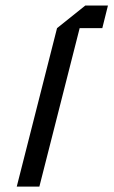

<svg xmlns="http://www.w3.org/2000/svg" viewBox="-20 -687 418 707"><path d="M125 0H41.7L190 -583.3L294.2 -666.7H377.5L356.7 -583.3H273.3Z"/></svg>

Font: Yulong
Style: Italic
Weight: 400
Italic angle: -14.25°
Designer: GGBotNet
Foundry: f0n7.com
Version: 1.00